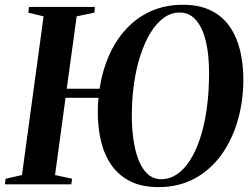

<svg xmlns="http://www.w3.org/2000/svg" viewBox="-30 -772 1048 804"><path d="M633.5 11.5Q564 11.5 515.2 -13Q466.5 -37.5 436.5 -80.8Q406.5 -124 393 -180.8Q379.5 -237.5 379.5 -301.5Q379.5 -317.5 380.2 -332.5Q381 -347.5 382.5 -362.5H244.5L200.5 -39L272 -23.5L268.5 0H-9.5L-6.5 -23.5L62 -39L152.5 -703.5L88.5 -719L91.5 -743H367.5L365 -719L291 -703.5L249.5 -400.5H387Q398 -474.5 426 -538.5Q454 -602.5 498.2 -650.5Q542.5 -698.5 602.2 -725.2Q662 -752 736 -752Q806.5 -752 855 -727.2Q903.5 -702.5 933 -659Q962.5 -615.5 975.8 -559Q989 -502.5 989 -439.5Q989 -350 966 -269Q943 -188 897.8 -124.8Q852.5 -61.5 786 -25Q719.5 11.5 633.5 11.5ZM646 -21.5Q679.5 -21.5 709.2 -41Q739 -60.5 764 -98.2Q789 -136 807.2 -190.5Q825.5 -245 835.5 -314.8Q845.5 -384.5 845.5 -468.5Q845.5 -504.5 841.8 -540.5Q838 -576.5 829.5 -608.5Q821 -640.5 806.8 -665.5Q792.5 -690.5 771.8 -705Q751 -719.5 722.5 -719.5Q687 -719.5 656.5 -697.8Q626 -676 601.2 -636.2Q576.5 -596.5 558.8 -542.8Q541 -489 531.5 -424Q522 -359 522 -286.5Q522 -236.5 528.5 -189.2Q535 -142 549.5 -104Q564 -66 587.8 -43.8Q611.5 -21.5 646 -21.5Z"/></svg>

Font: Merriweather 120pt SemiBold
Style: Italic
Weight: 600
Italic angle: -7.8°
Version: Version 2.101